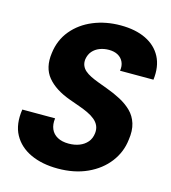

<svg xmlns="http://www.w3.org/2000/svg" viewBox="-108 -799 799 899"><g transform="rotate(15 291.0 -350.0)"><path d="M254 12Q178 12 122 -14Q66 -40 39 -89.5Q12 -139 23 -212H182Q178 -182 187.5 -160Q197 -138 219 -126Q241 -114 273 -114Q302 -114 325 -123Q348 -132 363 -149.5Q378 -167 381 -194Q383 -214 376 -229.5Q369 -245 354.5 -257Q340 -269 320 -278.5Q300 -288 276 -296.5Q252 -305 227 -314Q152 -341 115 -386Q78 -431 88 -503Q96 -568 135 -615Q174 -662 234.5 -687Q295 -712 367 -712Q439 -712 489.5 -687.5Q540 -663 564 -617Q588 -571 580 -506H418Q422 -530 413.5 -548.5Q405 -567 387 -577Q369 -587 343 -587Q319 -587 298.5 -579Q278 -571 264.5 -555.5Q251 -540 247 -516Q245 -499 250.5 -485.5Q256 -472 267.5 -462Q279 -452 296 -443.5Q313 -435 334.5 -427Q356 -419 380 -410Q416 -397 448 -380Q480 -363 503.5 -340Q527 -317 537.5 -283.5Q548 -250 541 -204Q534 -143 496.5 -94Q459 -45 397 -16.5Q335 12 254 12Z"/></g></svg>

Font: DM Sans 36pt Black
Style: Italic
Weight: 900
Italic angle: -10°
Designer: Colophon Foundry, Jonny Pinhorn
Foundry: Colophon Foundry
Version: Version 4.004;gftools[0.9.30]